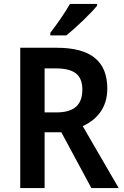

<svg xmlns="http://www.w3.org/2000/svg" viewBox="-20 -957 630 977"><path d="M474 -928V-937H336C311 -892 269 -833 236 -790V-777H318C365 -815 444 -890 474 -928ZM268 -714H83V0H207V-284H292L445 0H584L401 -315C472 -348 526 -407 526 -506C526 -645 443 -714 268 -714ZM262 -609C356 -609 399 -578 399 -501C399 -424 358 -385 267 -385H207V-609Z"/></svg>

Font: Noto Sans Thai SemCond SemBd
Style: Regular
Weight: 600
Width: 4
Designer: Monotype Design Team
Foundry: Monotype Imaging Inc.
Version: Version 2.002